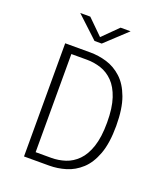

<svg xmlns="http://www.w3.org/2000/svg" viewBox="-159 -1006 969 1116"><g transform="rotate(20 325.0 -448.0)"><path d="M121.5 0V-700H277Q328.5 -700 379.2 -684.8Q430 -669.5 472 -631.2Q514 -593 539.2 -524.8Q564.5 -456.5 564.5 -350Q564.5 -243.5 539.2 -175.2Q514 -107 472 -68.8Q430 -30.5 379.2 -15.2Q328.5 0 277 0ZM176.5 -46.5H273Q317.5 -46.5 359.5 -60.2Q401.5 -74 435 -107.8Q468.5 -141.5 488.2 -200.5Q508 -259.5 508 -350Q508 -440.5 488.2 -499.5Q468.5 -558.5 435 -592.2Q401.5 -626 359.5 -639.8Q317.5 -653.5 273 -653.5H176.5ZM143.5 -895.5H205.5L299.5 -803L393 -895.5H455L321.5 -771H277Z"/></g></svg>

Font: Trispace ExtraLight
Style: Regular
Weight: 200
Designer: Tyler Finck
Foundry: Etcetera Type Company
Version: Version 1.210; ttfautohint (v1.8.3)